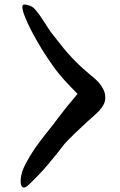

<svg xmlns="http://www.w3.org/2000/svg" viewBox="-20 -685 538 859"><path d="M327 -265Q296 -296 269.5 -325Q243 -354 222 -383Q193 -423 167.5 -464.5Q142 -506 122.5 -543.5Q103 -581 91.5 -610Q80 -639 80 -654Q80 -665 89 -665Q98 -665 115 -659Q127 -655 140.5 -639Q154 -623 167.5 -602.5Q181 -582 194 -561.5Q207 -541 218 -528Q235 -507 250 -487.5Q265 -468 283 -447.5Q301 -427 323 -405Q345 -383 377 -356Q388 -347 401 -336Q414 -325 425 -312Q436 -299 443.5 -283Q451 -267 451 -248Q451 -231 443.5 -217Q436 -203 424.5 -190.5Q413 -178 398.5 -165.5Q384 -153 371 -141Q363 -133 347 -118.5Q331 -104 314 -87.5Q297 -71 281.5 -55Q266 -39 259 -29Q235 3 195.5 50Q156 97 108 142Q91 159 80.5 152Q70 145 73 113Q76 84 93.5 50Q111 16 133.5 -17Q156 -50 178.5 -78Q201 -106 215 -124Q237 -153 249.5 -169.5Q262 -186 272 -198.5Q282 -211 294 -225.5Q306 -240 327 -265Z"/></svg>

Font: BM YEONSUNG
Style: Regular
Weight: 400
Designer: Bongjin Kim; Myungsoo Han; Jaehyun Keum; Jihee Min; Dokyung Lee; Chorong Kim; Jooyeon Kang; Sang-a Kim;
Foundry: Sandoll Communications Inc.
Version: Version 1.000;PS 1;hotconv 16.6.51;makeotf.lib2.5.65220